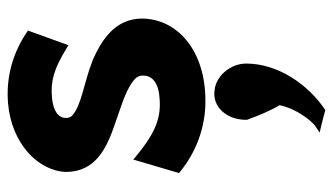

<svg xmlns="http://www.w3.org/2000/svg" viewBox="-208 -338 887 512"><g transform="rotate(-90 236.0 -81.5)"><path d="M323 131C323 88 289 51 254 47C208 39 172 79 173 133C185 166 198 197 212 220C203 264 172 303 158 314L139 327L161 332C174 335 187 339 199 342C268 296 323 215 323 131ZM31 -48C96 6 170 25 236 22C362 18 443 -55 443 -148C442 -211 398 -246 350 -270C296 -297 232 -303 195 -325C182 -333 178 -339 178 -350C178 -370 197 -384 233 -387C276 -391 310 -381 362 -349L372 -343L411 -451L405 -455C341 -498 273 -509 217 -504C110 -495 37 -424 34 -350C34 -271 97 -241 162 -219C204 -204 243 -193 270 -175C283 -166 291 -159 291 -144C291 -118 269 -102 230 -100C182 -96 142 -108 78 -161L67 -170Z"/></g></svg>

Font: Bluebird
Style: SfBdNrw
Weight: 700
Designer: Jasper
Foundry: Cannot Into Space Fonts
Version: Version 0.98